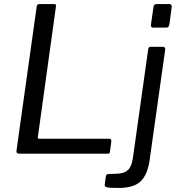

<svg xmlns="http://www.w3.org/2000/svg" viewBox="-20 -762 881 952"><path d="M162 -730Q164 -742 175 -742H250Q260 -742 257 -727L168 -85Q165 -74 175 -74H522Q533 -74 532 -61L525 -9Q524 -3 522 -1.5Q520 0 514 0H75Q59 0 62 -17L162 -730ZM722 31Q712 103 678 136.5Q644 170 567 170Q522 170 510 166.5Q498 163 499 154L505 111Q506 107 508 104.5Q510 102 514 101L566 99Q598 97 615.5 80Q633 63 639 21L715 -519Q717 -525 719 -527.5Q721 -530 727 -530H788Q794 -530 797 -525.5Q800 -521 799 -515L722 31ZM820 -642Q818 -633 815 -629Q812 -625 801 -625H740Q732 -625 729.5 -630.5Q727 -636 729 -644L741 -727Q743 -742 756 -742H821Q826 -742 829.5 -737Q833 -732 831 -724Z"/></svg>

Font: Libre Franklin
Style: Italic
Weight: 400
Italic angle: -8°
Designer: Pablo Impallari, Rodrigo Fuenzalida, Nhung Nguyen
Foundry: Impallari Type
Version: Version 3.000